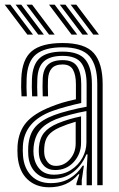

<svg xmlns="http://www.w3.org/2000/svg" viewBox="-43 -793 508 822"><path d="M373.5 0V-432.5Q373.5 -513.2 340.4 -551.9Q307.2 -590.5 225 -590.5Q149 -590.5 111.5 -560.4Q74 -530.2 71 -457Q70.2 -438 70.4 -419Q70.5 -400 71.8 -380.5H49.2Q47.8 -401.8 47.5 -419.2Q47.2 -436.8 48.2 -458Q51.5 -539.2 93.1 -574Q134.8 -608.8 225 -608.8Q320.8 -608.8 358.6 -565.6Q396.5 -522.5 396.5 -432.5V0ZM327.8 0.2V-58.2L331.8 -132H326.8Q307 -83.8 269.4 -55.4Q231.8 -27 180.2 -27.2Q137.5 -27.2 109.9 -54Q82.2 -80.8 78.2 -127.2Q76.8 -146.8 78 -166.8Q81.8 -219.5 108.4 -249.8Q135 -280 188.8 -300.2Q213.5 -309.5 253.8 -319.9Q294 -330.2 327.8 -336.2V-432.5Q327.8 -491.8 305.4 -522.8Q283 -553.8 225 -553.8Q171.8 -553.8 145.4 -530.6Q119 -507.5 116.8 -455Q116.2 -440.2 116.1 -420.6Q116 -401 117.2 -380.5H94.5Q93.2 -400.8 93.2 -420.5Q93.2 -440.2 93.8 -455.5Q96.5 -517 127.2 -544.5Q158 -572 225 -572Q294.8 -572 322.6 -537.5Q350.5 -503 350.5 -432.5V0.2ZM167.2 8.8Q110.5 8.8 74.4 -25.4Q38.2 -59.5 32.5 -123.8Q30.8 -147.5 32.2 -170.8Q37 -231 69.9 -269.1Q102.8 -307.2 173 -335.2Q197.8 -345.2 222.1 -352.8Q246.5 -360.2 282 -368V-432.5Q282 -472 269.5 -494.5Q257 -517 225 -517Q193.2 -517 178.5 -500.2Q163.8 -483.5 162.5 -452.5Q162 -443.2 161.9 -422.5Q161.8 -401.8 162.8 -380.5H140Q139 -402.8 139.1 -422.1Q139.2 -441.5 139.8 -454.5Q141.2 -495 161.6 -515.2Q182 -535.5 225 -535.5Q270.2 -535.5 287.5 -508.5Q304.8 -481.5 304.8 -432.5V-352.2Q272.5 -345 239.8 -336.1Q207 -327.2 181 -317.8Q60.8 -273.5 55 -168.8Q54.5 -159 54.5 -147.5Q54.5 -136 55.5 -125.8Q59.8 -72.5 90.9 -40.8Q122 -9 174 -9Q220.8 -9 254.5 -28.8Q288.2 -48.5 311 -83.8H316.2L307 -21.8V0H284.2L284 -7L296.8 -47H292.5Q247 8.8 167.2 8.8ZM187.8 -45.2Q229.8 -45.2 261.1 -65.5Q292.5 -85.8 309.8 -117.4Q327 -149 327 -183.2V-317.5Q294.8 -311.8 257.8 -302Q220.8 -292.2 196.2 -282.5Q150.5 -263.5 128 -236.1Q105.5 -208.8 100.8 -163Q99.2 -145.8 101 -129Q105.8 -91.5 127.6 -68.4Q149.5 -45.2 187.8 -45.2ZM193 -65Q162.5 -65 144.5 -84Q126.5 -103 123.8 -131.2Q122.5 -147.2 123.5 -161.8Q126.8 -201.5 146 -225Q165.2 -248.5 204 -264.8Q229.5 -275.2 252.8 -282.1Q276 -289 304 -294.8V-181.2Q304 -134 272.8 -99.5Q241.5 -65 193 -65ZM196 -82.8Q231.2 -82.8 256.1 -110.9Q281 -139 281 -179.2V-271.8Q246 -262 211.8 -247.2Q178.5 -232.5 163.4 -212.8Q148.2 -193 146.5 -160.8Q145.8 -152.2 146 -145.6Q146.2 -139 146.8 -133Q148.8 -113.8 161.5 -98.2Q174.2 -82.8 196 -82.8ZM166.8 -645 70.2 -773H94.5L191 -645ZM74 -645 -22.8 -773H1.5L98.2 -645ZM120.5 -645 23.8 -773H48L144.8 -645ZM356.2 -645 259.5 -773H283.8L380.5 -645ZM263.2 -645 166.8 -773H191L287.5 -645ZM309.8 -645 213 -773H237.2L334 -645Z"/></svg>

Font: Big Shoulders Inline Text
Style: Bold
Weight: 700
Designer: Patric King
Foundry: XO Type Co
Version: Version 1.000